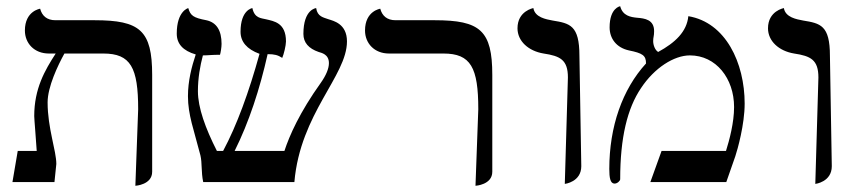

<svg xmlns="http://www.w3.org/2000/svg" viewBox="-20 -585 2746 617"><path d="M415 12C415 12 469 9 469 -33V-344C469 -487 430 -520 284 -520H158C131 -520 115 -534 109 -557C109 -557 60 -550 60 -487C60 -446 90 -413 137 -413H159C124 -359 90 -300 90 -212C90 -202 96 -135 98 -100H37L20 0H155L161 -58C161 -101 133 -173 133 -256C133 -306 166 -375 187 -413H312C400 -413 424 -368 424 -234Z M1095 -452C1095 -509 1051 -518 1036 -523C1020 -529 1000 -531 996 -559C996 -559 955 -556 955 -476C955 -448 972 -429 1004 -418C1013 -415 1037 -411 1037 -382C1037 -365 1028 -343 1011 -319C943 -224 910 -149 894 -100H734C780 -192 815 -299 840 -411C862 -411 873 -408 887 -399C892 -410 899 -439 899 -452C899 -512 860 -517 835 -523C819 -527 798 -526 791 -559C791 -559 753 -554 753 -483C753 -451 773 -427 814 -412C780 -289 741 -182 697 -100H677C640 -173 616 -239 616 -292C616 -334 623 -373 632 -407C649 -407 660 -409 687 -409C689 -415 692 -433 692 -444C692 -487 676 -513 643 -520C601 -528 592 -535 585 -559C585 -559 548 -550 548 -477C548 -444 568 -422 609 -410C596 -371 584 -325 584 -276C584 -216 603 -168 624 -86C630 -61 626 -33 633 0H926C945 -221 1095 -341 1095 -452Z M1508 12C1508 12 1562 9 1562 -33V-344C1562 -487 1523 -520 1377 -520H1251C1224 -520 1208 -534 1202 -557C1202 -557 1153 -550 1153 -487C1153 -446 1183 -413 1230 -413H1405C1493 -413 1517 -368 1517 -234Z M1795 6C1795 6 1848 0 1848 -51L1842 -406C1842 -504 1811 -510 1756 -519C1735 -523 1699 -529 1694 -559C1694 -559 1643 -550 1643 -494C1643 -453 1678 -421 1727 -413C1780 -405 1805 -393 1805 -336Z M2192 -533C2187 -483 2150 -448 2095 -418C2085 -424 2079 -440 2079 -453C2079 -466 2082 -468 2082 -485C2082 -522 2052 -526 2027 -528C2007 -530 1981 -534 1973 -565C1973 -565 1939 -560 1939 -497C1939 -462 1960 -432 2001 -423C2045 -414 2056 -407 2056 -381C1980 -298 1938 -178 1938 -42C1938 -14 1941 5 1955 5C1964 5 1973 -4 1973 -9C1973 -143 1996 -237 2040 -302C2083 -367 2146 -407 2197 -407C2281 -407 2339 -333 2339 -241C2339 -191 2324 -135 2313 -100H2106L2070 0H2314L2343 -83C2350 -104 2373 -185 2373 -252C2373 -383 2312 -513 2192 -533Z M2600 6C2600 6 2653 0 2653 -51L2647 -406C2647 -504 2616 -510 2561 -519C2540 -523 2504 -529 2499 -559C2499 -559 2448 -550 2448 -494C2448 -453 2483 -421 2532 -413C2585 -405 2610 -393 2610 -336Z"/></svg>

Font: Libertinus Math
Style: Regular
Weight: 400
Designer: Philipp H. Poll, Khaled Hosny
Foundry: Caleb Maclennan
Version: Version 7.050;RELEASE